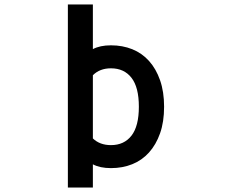

<svg xmlns="http://www.w3.org/2000/svg" viewBox="-20 -696 1040 860"><path d="M602 -218Q602 -305 569 -347.5Q536 -390 477 -390Q427 -390 396 -359V-76Q427 -46 477 -46Q536 -46 569 -88.5Q602 -131 602 -218ZM715 -218Q715 -150 697 -99Q679 -48 647.5 -13Q616 22 572.5 39.5Q529 57 477 57Q428 57 396 40V144H284V-676H396V-476Q428 -493 477 -493Q529 -493 572.5 -475.5Q616 -458 647.5 -423Q679 -388 697 -336.5Q715 -285 715 -218Z"/></svg>

Font: NanumGothicCoding
Style: Bold
Weight: 700
Monospace: yes
Designer: Kwon Bruce; Nicolas Noh; Sung-woo Choi; Go-un Cha; Soo-hyun Park;
Foundry: NHN Corporation
Version: Version 2.000;PS 1;hotconv 1.0.49;makeotf.lib2.0.14853